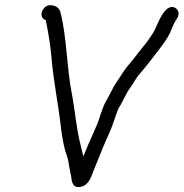

<svg xmlns="http://www.w3.org/2000/svg" viewBox="-20 -722 724 757"><path d="M160.3 -642.7C170 -596.6 178.5 -547.3 183.1 -494C191.4 -397.4 210 -311.2 220 -221.8C223.8 -188.4 228.8 -159.9 236.2 -131.2C241.2 -111.9 248 -98.6 250.1 -82.6C252.6 -62.8 258 -41.8 260.9 -24.2C262.2 -16.6 262.3 15.5 288.5 15.5C329.4 15.5 340.2 -27.1 348.9 -49.1C362.3 -82.7 372.8 -107.7 386.6 -142C403.1 -182.8 415.8 -202.7 432.7 -254.9C439.5 -275.8 444.7 -289.6 447.1 -294.7C451.3 -300.4 457.6 -311.6 464.3 -325C476.7 -349.6 484.1 -363.9 497.3 -381.7C509.9 -398.8 517.9 -416.8 528.7 -428.3C539.8 -440.2 560.6 -466.3 570.7 -479.6C587.9 -502.3 604.7 -522.4 622.7 -547.9C633.6 -563.3 648.4 -584.3 656.1 -605.4C662.1 -621.6 668.7 -636 677.5 -648.6C690.1 -666.6 682.6 -684.1 671.8 -690.5C647.9 -704.5 628.7 -677 624.5 -671.2C604.9 -644.4 596.9 -614.1 584.7 -594.2C569.9 -570 556.6 -552.6 538.7 -530.9C522.3 -511.1 501.9 -483 485.4 -464.3C470.3 -447.2 460.1 -427.8 448.2 -411.1C432.5 -389.2 423.1 -370.9 409.9 -345.1C393.5 -313.1 391.3 -316.7 374.7 -265.1C366.2 -238.8 358 -219.1 351.7 -205.8C336.1 -172.6 323.1 -140.9 308.5 -105.1C304.8 -121.8 300.8 -137.7 296.6 -154.7C280.9 -217.1 275.6 -289.1 262.4 -357.2C243.1 -455.9 243.4 -573.6 218.9 -671.9C214.1 -691.1 201 -698.4 184 -701.3C147.8 -706.6 127.1 -653.4 160.3 -642.7Z"/></svg>

Font: CiSf OpenHand
Style: BdObl
Weight: 400
Foundry: Cannot Into Space Fonts
Version: Version 0.7892